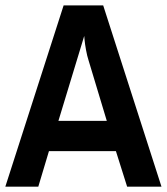

<svg xmlns="http://www.w3.org/2000/svg" viewBox="-20 -701 627 721"><path d="M457.4 0 415.3 -133.4H163.8L123.8 0H0L218.9 -680.7H367.5L586.4 0ZM296.3 -566 199.4 -247.2H381L312.3 -475.2Q307.1 -490.9 303 -513.5Q298.9 -536.1 297.6 -550.8Z"/></svg>

Font: Puralecka Narrow
Style: Bold
Weight: 700
Designer: Hector Gatti, Marcela Romero, Pablo Cosgaya and Nicolas Silva
Version: Version 1.004;PS 001.004;hotconv 1.0.70;makeotf.lib2.5.58329